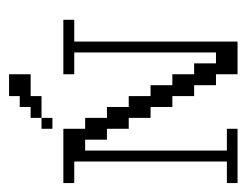

<svg xmlns="http://www.w3.org/2000/svg" viewBox="-81 -471 552 430"><g transform="rotate(-90 195.0 -256.0)"><path d="M0 0V-23.9H48.3V-365.7H0V-390.1H121.6V-341.3H146V-292.5H170.4V-243.7H194.8V-194.8H219.2V-146H243.7V-97.2H268.1V-48.3H292.5V-365.7H243.7V-390.1H365.7V-365.7H316.9V0H243.7V-48.3H219.2V-97.2H194.8V-146H170.4V-194.8H146V-243.7H121.6V-292.5H97.2V-341.3H72.8V-23.9H121.6V0ZM121.6 -414.6V-439H146V-414.6ZM146 -439V-463.4H170.4V-487.8H194.8V-511.7H243.7V-463.4H194.8V-439Z"/></g></svg>

Font: FS Mondwest Regular
Style: Regular
Weight: 400
Designer: NZWStudios2024
Foundry: https://fontstruct.com
Version: Version 1.0